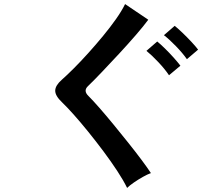

<svg xmlns="http://www.w3.org/2000/svg" viewBox="-20 -849 1040 944"><path d="M605 75Q587 38 556.5 -8.5Q526 -55 489 -104.5Q452 -154 414 -201Q376 -248 342.5 -285.5Q309 -323 286 -345Q251 -378 251.5 -403.5Q252 -429 284 -457Q309 -479 343 -513Q377 -547 414 -588Q451 -629 486.5 -672Q522 -715 550.5 -755.5Q579 -796 595 -829L709 -752Q687 -722 649 -678Q611 -634 567 -586.5Q523 -539 482.5 -496.5Q442 -454 413 -426Q388 -403 415 -377Q437 -355 469 -318.5Q501 -282 537.5 -237.5Q574 -193 610 -148Q646 -103 675.5 -63.5Q705 -24 722 2Q705 8 682 21Q659 34 638 48.5Q617 63 605 75ZM811 -479Q791 -509 758.5 -543.5Q726 -578 700 -599L753 -645Q768 -633 790.5 -611Q813 -589 834 -565.5Q855 -542 867 -526ZM899 -558Q878 -588 845 -622Q812 -656 786 -676L839 -722Q854 -710 876.5 -688.5Q899 -667 920.5 -644Q942 -621 954 -605Z"/></svg>

Font: Zen Kaku Gothic New
Style: Bold
Weight: 700
Designer: Yoshimichi Ohira
Foundry: Positype
Version: Version 1.002